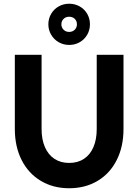

<svg xmlns="http://www.w3.org/2000/svg" viewBox="-20 -1003 747 1037"><path d="M60.1 -306.2V-707H204.6V-306.2Q204.6 -249.5 222.7 -208.3Q240.7 -167 274.2 -145Q307.6 -123 353.5 -123Q399.9 -123 433.3 -145Q466.8 -167 484.6 -208.3Q502.4 -249.5 502.4 -306.2V-707H647V-306.2Q647 -211.4 610.6 -138.9Q574.2 -66.4 507.6 -26.4Q440.9 13.7 353.5 13.7Q266.6 13.7 200 -26.4Q133.3 -66.4 96.7 -138.9Q60.1 -211.4 60.1 -306.2ZM395.5 -871.6Q395.5 -889.6 383.8 -901.1Q372.1 -912.6 353.5 -912.6Q335.4 -912.6 323.5 -901.1Q311.5 -889.6 311.5 -871.6Q311.5 -854.5 323.5 -842.5Q335.4 -830.6 353.5 -830.6Q372.1 -830.6 383.8 -842.5Q395.5 -854.5 395.5 -871.6ZM241.2 -871.6Q241.2 -902.3 256.1 -928Q271 -953.6 296.9 -968.3Q322.8 -982.9 353.5 -982.9Q384.8 -982.9 410.6 -968.3Q436.5 -953.6 451.2 -928Q465.8 -902.3 465.8 -871.6Q465.8 -841.3 451.2 -815.7Q436.5 -790 410.6 -775.1Q384.8 -760.3 353.5 -760.3Q322.8 -760.3 296.9 -775.1Q271 -790 256.1 -815.7Q241.2 -841.3 241.2 -871.6Z"/></svg>

Font: Wanted Sans Variable
Style: Regular
Weight: 400
Designer: Original Design by Kil Hyung-jin and Kang Hanbin, Wanted Lab, Inc; Hangeul from Source Han Sans by Jang Soo-young and Ka
Foundry: Wanted Lab, Inc.
Version: Version 1.003;Glyphs 3.2 (3227)